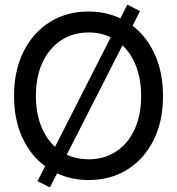

<svg xmlns="http://www.w3.org/2000/svg" viewBox="-20 -767 770 834"><path d="M365 15Q291 15 228 -14L197 47L143 20L176 -45Q113 -91 77 -169.5Q41 -248 41 -350Q41 -461 82.5 -543.5Q124 -626 197 -671.5Q270 -717 365 -717Q440 -717 503 -687L533 -747L588 -719L556 -655Q617 -609 652.5 -530.5Q688 -452 688 -350Q688 -239 646.5 -157Q605 -75 532.5 -30Q460 15 365 15ZM219 -129 461 -605Q417 -626 365 -626Q297 -626 245.5 -592Q194 -558 165 -496.5Q136 -435 136 -350Q136 -277 158 -221Q180 -165 219 -129ZM365 -75Q433 -75 484.5 -109Q536 -143 564.5 -204.5Q593 -266 593 -350Q593 -422 571.5 -478.5Q550 -535 512 -570L270 -95Q313 -75 365 -75Z"/></svg>

Font: Zen Kaku Gothic New Medium
Style: Regular
Weight: 500
Designer: Yoshimichi Ohira
Foundry: Positype
Version: Version 1.002